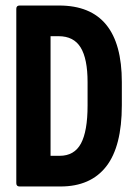

<svg xmlns="http://www.w3.org/2000/svg" viewBox="-20 -675 488 695"><path d="M51 0Q39 0 39 -12V-643Q39 -655 51 -655H194Q421 -655 421 -378V-294Q421 -145 364.5 -72.5Q308 0 199 0ZM163 -111H196Q249 -111 273 -155.5Q297 -200 297 -293V-378Q297 -462 272 -503Q247 -544 192 -544H163Z"/></svg>

Font: Sofia Sans Extra Condensed ExtraBold
Style: Regular
Weight: 800
Designer: Botio Nikoltchev, Ani Petrova
Foundry: lettersoup
Version: Version 4.101; ttfautohint (v1.8.4.7-5d5b)